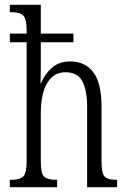

<svg xmlns="http://www.w3.org/2000/svg" viewBox="-20 -780 530 800"><path d="M21 0V-31H32Q62 -31 76.5 -44.5Q91 -58 91 -109V-604H21V-640H91V-653Q91 -702 76.5 -715.5Q62 -729 32 -729H21V-760H150V-640H286V-604H150V-490Q150 -475 149.5 -458.5Q149 -442 149 -433H151Q165 -469 195 -496.5Q225 -524 273 -524Q335 -524 369 -478.5Q403 -433 403 -336V-109Q403 -58 416 -44.5Q429 -31 460 -31H468V0H343V-335Q343 -404 323 -441.5Q303 -479 252 -479Q204 -479 177 -434.5Q150 -390 150 -307V-107Q150 -57 164 -44Q178 -31 210 -31H218V0Z"/></svg>

Font: Noto Serif ExtraCondensed Light
Style: Regular
Weight: 300
Width: 2
Designer: Monotype Design Team
Foundry: Monotype Imaging Inc.
Version: Version 2.014; ttfautohint (v1.8.4.7-5d5b)